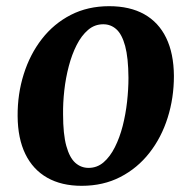

<svg xmlns="http://www.w3.org/2000/svg" viewBox="-20 -588 618 621"><path d="M333 -568Q400 -568 446.5 -542Q493 -516 517.5 -465.5Q542 -415 542.5 -342.5Q542.5 -271 522.2 -207Q502 -143 463.2 -93.5Q424.5 -44 369.2 -15.5Q314 13 244 13Q179 13 132.8 -13.2Q86.5 -39.5 62 -89.8Q37.5 -140 37 -212.5Q36.5 -284 56.8 -348.2Q77 -412.5 115.5 -462Q154 -511.5 209 -539.8Q264 -568 333 -568ZM314 -509.5Q286 -509.5 264.8 -491.2Q243.5 -473 228 -442.5Q212.5 -412 202.5 -374Q192.5 -336 188 -295.8Q183.5 -255.5 184 -218.5Q184 -154 194.5 -116Q205 -78 223.5 -61.5Q242 -45 266.5 -45Q294 -45 315 -63Q336 -81 351.5 -111.8Q367 -142.5 376.8 -180.5Q386.5 -218.5 391 -259Q395.5 -299.5 395.5 -336.5Q395 -401.5 384.8 -439.2Q374.5 -477 356.5 -493.2Q338.5 -509.5 314 -509.5Z"/></svg>

Font: Merriweather 20pt
Style: Bold Italic
Weight: 700
Italic angle: -7.8°
Version: Version 2.101